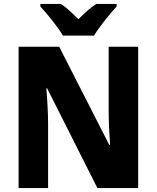

<svg xmlns="http://www.w3.org/2000/svg" viewBox="-20 -950 792 970"><path d="M298 -770H455C481 -814 536 -881 569 -917V-930H466C436 -910 409 -886 376 -853C344 -885 318 -910 288 -930H184V-917C218 -881 273 -813 298 -770ZM678 0V-714H529V-391C529 -342 532 -271 536 -218H532L279 -714H74V0H223V-324C223 -375 219 -448 214 -504H218L472 0Z"/></svg>

Font: Noto Sans Thai Looped SemiCondensed ExtraBold
Style: Regular
Weight: 800
Width: 4
Designer: Sasikarn Vongin, Ben Mitchell
Foundry: The Fontpad Ltd
Version: Version 1.001